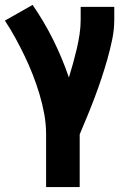

<svg xmlns="http://www.w3.org/2000/svg" viewBox="-22 -548 542 783"><path d="M303 215H166V0Q166 -42 158.5 -83Q151 -124 139 -164Q127 -204 112 -242.5Q97 -281 79 -318.5Q61 -356 41 -392.5Q21 -429 -2 -464L111 -528Q158 -460 195 -385.5Q232 -311 259 -232Q268 -261 276 -290Q284 -319 291 -348.5Q298 -378 302.5 -408Q307 -438 307 -468V-520H444V-468Q444 -427 435.5 -386.5Q427 -346 416 -307Q405 -268 392 -229Q379 -190 364.5 -151.5Q350 -113 334.5 -75.5Q319 -38 303 0Z"/></svg>

Font: Iosevka Term Curly Heavy
Style: Regular
Weight: 900
Designer: Belleve Invis
Foundry: Belleve Invis
Version: Version 32.3.0